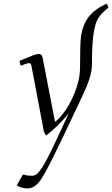

<svg xmlns="http://www.w3.org/2000/svg" viewBox="-20 -744 623 1067"><path d="M73.2 286.1 106.9 226.1Q133.8 232.9 155.8 232.9Q169.4 232.9 179 227.3Q188.5 221.7 205.3 199.5Q222.2 177.2 246.8 129.4Q271.5 81.5 309.1 0L361.8 -113.8Q333 -78.1 297.6 -43.9Q262.2 -9.8 235.8 9.8L224.1 -12.2L155.8 -372.1Q153.8 -385.3 150.6 -389.2Q147.5 -393.1 141.1 -393.1Q130.9 -393.1 95.2 -378.9L87.9 -405.8Q142.6 -428.7 162.8 -436.3Q183.1 -443.8 193.8 -443.8Q207 -443.8 211.9 -436Q216.8 -428.2 219.2 -411.1L286.1 -65.9Q346.2 -117.7 385.5 -206.1Q424.8 -294.4 424.8 -369.1Q424.8 -503.4 430.2 -541Q440.4 -610.4 474.9 -652.8Q509.3 -695.3 573.2 -724.1L583 -702.1Q535.6 -664.1 520.8 -634Q505.9 -604 498 -542Q491.2 -483.9 491.2 -391.1Q491.2 -353.5 479 -312.3Q466.8 -271 437 -209L335 6.8Q247.1 192.4 211.4 247.8Q175.8 303.2 132.8 303.2Q114.3 303.2 91.8 295.9Z"/></svg>

Font: Dehuti
Style: Italic
Weight: 400
Version: Version 1.2